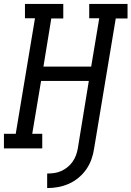

<svg xmlns="http://www.w3.org/2000/svg" viewBox="-30 -755 669 977"><path d="M210 202V128Q228 128 246 125.5Q264 123 281 115.5Q298 108 313 96Q328 84 339 68.5Q350 53 356.5 35.5Q363 18 366 0L422 -343H179L134 -74H185V0H-10V-74H50L148 -662H97V-735H292V-661H231L191 -416H434L475 -662H424V-735H619V-661H559L449 0Q445 28 435.5 55Q426 82 409.5 106Q393 130 369.5 149.5Q346 169 319.5 180.5Q293 192 265.5 197Q238 202 210 202Z"/></svg>

Font: Iosevka Slab Extended Oblique
Style: Regular
Weight: 400
Width: 7
Italic angle: -9°
Monospace: yes
Designer: Belleve Invis
Foundry: Belleve Invis
Version: Version 11.1.0; ttfautohint (v1.8.3)